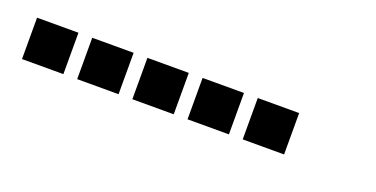

<svg xmlns="http://www.w3.org/2000/svg" viewBox="-20 -514 641 327"><g transform="rotate(20 300.0 -350.5)"><path d="M14 -388Q13 -388 13 -388Q13 -388 13 -387V-314Q13 -313 13 -313Q13 -313 14 -313H87Q88 -313 88 -313Q88 -313 88 -314V-387Q88 -388 88 -388Q88 -388 87 -388ZM114 -388Q113 -388 113 -388Q113 -388 113 -387V-314Q113 -313 113 -313Q113 -313 114 -313H187Q188 -313 188 -313Q188 -313 188 -314V-387Q188 -388 188 -388Q188 -388 187 -388ZM214 -388Q213 -388 213 -388Q213 -388 213 -387V-314Q213 -313 213 -313Q213 -313 214 -313H287Q288 -313 288 -313Q288 -313 288 -314V-387Q288 -388 288 -388Q288 -388 287 -388ZM314 -388Q313 -388 313 -388Q313 -388 313 -387V-314Q313 -313 313 -313Q313 -313 314 -313H387Q388 -313 388 -313Q388 -313 388 -314V-387Q388 -388 388 -388Q388 -388 387 -388ZM414 -388Q413 -388 413 -388Q413 -388 413 -387V-314Q413 -313 413 -313Q413 -313 414 -313H487Q488 -313 488 -313Q488 -313 488 -314V-387Q488 -388 488 -388Q488 -388 487 -388Z"/></g></svg>

Font: Doto Black
Style: Bold
Weight: 700
Monospace: yes
Version: Version 1.000